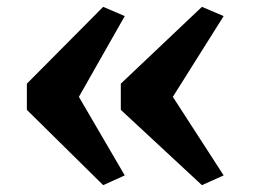

<svg xmlns="http://www.w3.org/2000/svg" viewBox="-20 -581 742 561"><path d="M281.5 -561 344.5 -534 210.5 -298 344.5 -68.5 281.5 -40 58.5 -260V-336.5ZM570 -561 633.5 -534 485 -298 633.5 -68.5 570 -40 333 -260V-336.5Z"/></svg>

Font: Merriweather Black
Style: Regular
Weight: 900
Designer: Eben Sorkin
Foundry: Eben Sorkin
Version: Version 2.200;gftools[0.9.31]